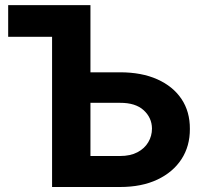

<svg xmlns="http://www.w3.org/2000/svg" viewBox="-20 -748 825 768"><path d="M316 -727.5V-600.8H12.7V-727.5ZM286.5 -458.8H460.2Q546.5 -458.8 609.2 -430.8Q672 -402.7 706 -352Q739.9 -301.3 739.5 -232.4Q739.9 -163.7 706 -111.4Q672 -59.1 609.2 -29.5Q546.5 0 460.2 0H188.3V-727.5H341.8V-124H460.2Q501.5 -124 529.8 -139Q558.2 -153.9 573 -179Q587.9 -204.1 587.9 -234Q587.4 -277.1 554.7 -307.1Q522 -337 460.2 -336.7H286.5Z"/></svg>

Font: Inter
Style: Regular
Weight: 400
Designer: Rasmus Andersson
Foundry: rsms
Version: Version 4.000;git-8c9346024